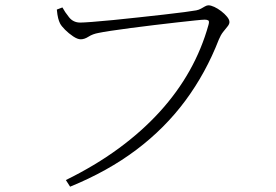

<svg xmlns="http://www.w3.org/2000/svg" viewBox="-20 -691 1040 723"><path d="M282 -606Q294 -606 327 -608.5Q360 -611 406 -615.5Q452 -620 501.5 -625.5Q551 -631 596.5 -636Q642 -641 675 -645.5Q708 -650 719 -652Q729 -654 737 -658.5Q745 -663 752 -667Q759 -671 765 -671Q774 -671 787 -665Q800 -659 813 -649Q826 -639 835 -628Q844 -617 844 -608Q844 -600 836.5 -591Q829 -582 820 -570.5Q811 -559 804 -542Q755 -416 678 -312Q601 -208 493.5 -127Q386 -46 244 12L228 -13Q338 -67 426 -131.5Q514 -196 581 -269.5Q648 -343 694 -425Q740 -507 765 -597Q769 -611 764.5 -614Q760 -617 751 -617Q743 -617 714.5 -614Q686 -611 645.5 -606.5Q605 -602 560 -596.5Q515 -591 472.5 -585.5Q430 -580 397.5 -575Q365 -570 351 -567Q329 -563 313.5 -553Q298 -543 284 -543Q272 -543 255.5 -554Q239 -565 225 -579Q211 -593 206 -603Q202 -611 199 -622.5Q196 -634 194 -655L215 -663Q224 -646 240 -626Q256 -606 282 -606Z"/></svg>

Font: Noto Serif JP
Style: Regular
Weight: 200
Designer: Ryoko NISHIZUKA 西塚涼子 (kana & ideographs); Frank Grießhammer (Latin, Greek & Cyrillic); Wenlong ZHANG 张文龙 (bopomofo); San
Foundry: Adobe
Version: Version 2.001;hotconv 1.1.0;makeotfexe 2.6.0